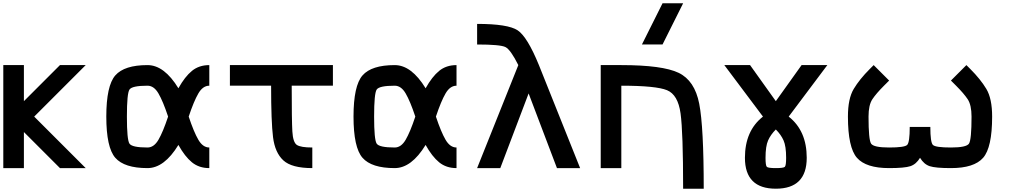

<svg xmlns="http://www.w3.org/2000/svg" viewBox="-20 -1020 6165 1165"><path d="M125 -625V-406.2L343.8 -625H500L187.5 -312.5L500 0H343.8L125 -218.8V0H0V-625Z M1250 -125V0Q1187.5 0 1144.5 -35.2Q1101.6 -70.3 1062.5 -140.6Q976.6 0 875 0Q734.4 0 679.7 -62.5Q625 -125 625 -312.5Q625 -500 679.7 -562.5Q734.4 -625 875 -625Q976.6 -625 1062.5 -484.4Q1101.6 -554.7 1144.5 -589.8Q1187.5 -625 1250 -625V-500Q1210.9 -500 1183.6 -453.1Q1156.2 -406.2 1125 -312.5Q1156.2 -218.8 1183.6 -171.9Q1210.9 -125 1250 -125ZM875 -500Q781.2 -500 765.6 -476.6Q750 -453.1 750 -312.5Q750 -171.9 765.6 -148.4Q781.2 -125 875 -125Q914.1 -125 941.4 -171.9Q968.8 -218.8 1000 -312.5Q968.8 -406.2 941.4 -453.1Q914.1 -500 875 -500Z M1875 -125V0Q1750 0 1699.2 -46.9Q1648.4 -93.8 1636.7 -187.5Q1625 -281.2 1625 -500H1375V-625H2000V-500H1750Q1750 -289.1 1753.9 -222.7Q1757.8 -156.2 1781.2 -140.6Q1804.7 -125 1875 -125Z M2750 -125V0Q2687.5 0 2644.5 -35.2Q2601.6 -70.3 2562.5 -140.6Q2476.6 0 2375 0Q2234.4 0 2179.7 -62.5Q2125 -125 2125 -312.5Q2125 -500 2179.7 -562.5Q2234.4 -625 2375 -625Q2476.6 -625 2562.5 -484.4Q2601.6 -554.7 2644.5 -589.8Q2687.5 -625 2750 -625V-500Q2710.9 -500 2683.6 -453.1Q2656.2 -406.2 2625 -312.5Q2656.2 -218.8 2683.6 -171.9Q2710.9 -125 2750 -125ZM2375 -500Q2281.2 -500 2265.6 -476.6Q2250 -453.1 2250 -312.5Q2250 -171.9 2265.6 -148.4Q2281.2 -125 2375 -125Q2414.1 -125 2441.4 -171.9Q2468.8 -218.8 2500 -312.5Q2468.8 -406.2 2441.4 -453.1Q2414.1 -500 2375 -500Z M3125 -625Q3078.1 -718.8 3046.9 -734.4Q3015.6 -750 2875 -750V-875Q3062.5 -875 3121.1 -835.9Q3179.7 -796.9 3250 -625L3500 0H3359.4L3187.5 -453.1L3015.6 0H2875Z M3750 0H3625V-625H3750Q4000 -625 4097.7 -578.1Q4195.3 -531.2 4222.7 -390.6Q4250 -250 4250 125H4125Q4125 -218.8 4109.4 -332Q4093.8 -445.3 4027.3 -472.7Q3960.9 -500 3750 -500ZM4000 -750H3875L4000 -1000H4125Z M4875 -62.5Q4875 31.2 4828.1 78.1Q4781.2 125 4687.5 125Q4593.8 125 4546.9 78.1Q4500 31.2 4500 -62.5Q4500 -226.6 4609.4 -312.5L4375 -625H4531.2L4687.5 -406.2L4843.8 -625H5000L4765.6 -312.5Q4875 -226.6 4875 -62.5ZM4687.5 0Q4734.4 0 4742.2 -7.8Q4750 -15.6 4750 -62.5Q4750 -132.8 4734.4 -168Q4718.8 -203.1 4687.5 -234.4Q4656.2 -203.1 4640.6 -168Q4625 -132.8 4625 -62.5Q4625 -15.6 4632.8 -7.8Q4640.6 0 4687.5 0Z M5875 -312.5Q5875 -382.8 5851.6 -418Q5828.1 -453.1 5781.2 -500Q5757.8 -523.4 5750 -531.2L5843.8 -625Q5851.6 -617.2 5867.2 -601.6Q5929.7 -539.1 5964.8 -480.5Q6000 -421.9 6000 -312.5Q6000 -125 5945.3 -62.5Q5890.6 0 5750 0Q5656.2 0 5621.1 -11.7Q5585.9 -23.4 5562.5 -62.5Q5539.1 -23.4 5503.9 -11.7Q5468.8 0 5375 0Q5234.4 0 5179.7 -62.5Q5125 -125 5125 -312.5Q5125 -421.9 5160.2 -480.5Q5195.3 -539.1 5257.8 -601.6Q5273.4 -617.2 5281.2 -625L5375 -531.2Q5367.2 -523.4 5343.8 -500Q5296.9 -453.1 5273.4 -418Q5250 -382.8 5250 -312.5Q5250 -171.9 5265.6 -148.4Q5281.2 -125 5375 -125Q5468.8 -125 5484.4 -140.6Q5500 -156.2 5500 -250H5625Q5625 -156.2 5640.6 -140.6Q5656.2 -125 5750 -125Q5843.8 -125 5859.4 -148.4Q5875 -171.9 5875 -312.5Z"/></svg>

Font: CraftyPE
Style: Regular
Weight: 400
Designer: Erek Butcher
Foundry: Haunted Coop
Version: Version 0.018;April 4, 2024;FontCreator 15.0.0.2962 64-bit